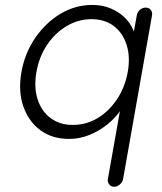

<svg xmlns="http://www.w3.org/2000/svg" viewBox="-20 -543 645 764"><path d="M559.6 -512.7Q572.3 -512.7 579.6 -503.9Q586.9 -495.1 585 -482.4L469.7 169.9Q467.8 181.6 457 190.9Q446.3 200.2 434.6 200.2Q421.9 200.2 414.6 190.9Q407.2 181.6 409.2 169.9L465.8 -149.4L485.4 -163.1Q480.5 -134.8 460 -104.5Q439.5 -74.2 407.7 -48.3Q376 -22.5 336.4 -6.3Q296.9 9.8 254.9 9.8Q187.5 9.8 140.6 -24.9Q93.8 -59.6 72.8 -119.6Q51.8 -179.7 65.4 -256.8Q79.1 -333 121.1 -393.6Q163.1 -454.1 221.7 -488.8Q280.3 -523.4 347.7 -523.4Q388.7 -523.4 423.3 -508.3Q458 -493.2 481.9 -467.3Q505.9 -441.4 516.1 -407.7Q526.4 -374 520.5 -337.9L501 -352.5L524.4 -482.4Q526.4 -495.1 536.6 -503.9Q546.9 -512.7 559.6 -512.7ZM269.5 -45.9Q323.2 -45.9 368.7 -73.2Q414.1 -100.6 445.8 -148.4Q477.5 -196.3 488.3 -256.8Q499 -316.4 483.9 -364.3Q468.8 -412.1 432.6 -439.5Q396.5 -466.8 343.8 -466.8Q292 -466.8 245.6 -439.5Q199.2 -412.1 167.5 -364.7Q135.7 -317.4 125 -256.8Q114.3 -197.3 129.4 -148.9Q144.5 -100.6 181.2 -73.2Q217.8 -45.9 269.5 -45.9Z"/></svg>

Font: Quicksand
Style: Italic
Weight: 400
Designer: Andrew Paglinawan
Foundry: Andrew Paglinawan
Version: Version 3.006